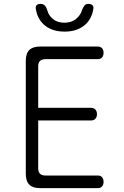

<svg xmlns="http://www.w3.org/2000/svg" viewBox="-20 -970 640 990"><path d="M177 -414H450Q464 -414 472 -405Q480 -396 480 -381Q480 -367 472 -358Q464 -349 450 -349H177V-101Q177 -83 186.5 -74Q196 -65 214 -65H484Q499 -65 506.5 -56Q514 -47 514 -32Q514 -18 506.5 -9Q499 0 484 0H186Q149 0 131 -18Q113 -36 113 -74V-656Q113 -694 131 -712Q149 -730 186 -730H484Q499 -730 506.5 -721Q514 -712 514 -698Q514 -683 506.5 -674Q499 -665 484 -665H214Q196 -665 186.5 -656Q177 -647 177 -629ZM165 -923Q162 -936 168.5 -943Q175 -950 189 -950Q198 -950 203.5 -947Q209 -944 213 -939Q221 -929 225.5 -912.5Q230 -896 242 -883Q267 -853 312 -853Q357 -853 383 -883Q396 -897 401 -912.5Q406 -928 413 -938Q417 -944 422 -947Q427 -950 436 -950Q450 -950 457 -943Q464 -936 461 -923Q454 -877 423 -846Q382 -807 313 -807Q244 -807 203 -846Q172 -877 165 -923Z"/></svg>

Font: Maple Mono ExtraLight
Style: Regular
Weight: 275
Monospace: yes
Designer: subframe7536
Version: Version 7.000